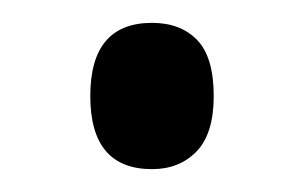

<svg xmlns="http://www.w3.org/2000/svg" viewBox="-20 -436 266 168"><path d="M59 -352Q59 -416 113 -416Q138 -416 152.5 -401Q167 -386 167 -352Q167 -319 152 -303.5Q137 -288 113 -288Q59 -288 59 -352Z"/></svg>

Font: Noto Sans Lao ExtraCondensed
Style: Regular
Weight: 400
Width: 2
Designer: Monotype Design Team
Foundry: Monotype Imaging Inc.
Version: Version 2.003; ttfautohint (v1.8.4.7-5d5b)